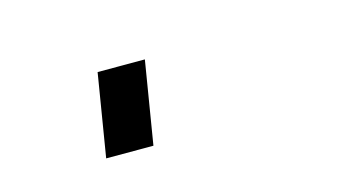

<svg xmlns="http://www.w3.org/2000/svg" viewBox="-34 -7 568 314"><g transform="rotate(-15 250.0 150.0)"><path d="M117 220 140 80H220L197 220Z"/></g></svg>

Font: Iosevka SS18 Medium
Style: Italic
Weight: 500
Italic angle: -9°
Monospace: yes
Designer: Belleve Invis
Foundry: Belleve Invis
Version: Version 25.1.1; ttfautohint (v1.8.4)